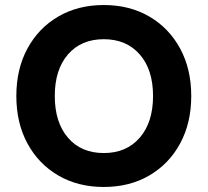

<svg xmlns="http://www.w3.org/2000/svg" viewBox="-20 -732 826 764"><path d="M393 12Q290 12 211.5 -34Q133 -80 89 -161.5Q45 -243 45 -350Q45 -457 89 -538.5Q133 -620 211.5 -666Q290 -712 393 -712Q496 -712 574.5 -666Q653 -620 697 -538.5Q741 -457 741 -350Q741 -243 697 -161.5Q653 -80 574.5 -34Q496 12 393 12ZM393 -123Q483 -123 536 -184Q589 -245 589 -350Q589 -455 536 -515.5Q483 -576 393 -576Q303 -576 250.5 -515.5Q198 -455 198 -350Q198 -245 250.5 -184Q303 -123 393 -123Z"/></svg>

Font: DM Sans Black
Style: Regular
Weight: 900
Designer: Colophon Foundry, Jonny Pinhorn
Foundry: Colophon Foundry
Version: Version 4.004; ttfautohint (v1.8.4.7-5d5b)